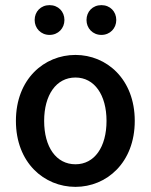

<svg xmlns="http://www.w3.org/2000/svg" viewBox="-20 -716 587 748"><path d="M115 -638C115 -606 139 -580 173 -580C207 -580 231 -606 231 -638C231 -671 207 -696 173 -696C139 -696 115 -671 115 -638ZM317 -638C317 -606 341 -580 375 -580C409 -580 433 -606 433 -638C433 -671 409 -696 375 -696C341 -696 317 -671 317 -638ZM42 -245C42 -82 152 12 274 12C395 12 505 -82 505 -245C505 -408 395 -502 274 -502C152 -502 42 -408 42 -245ZM395 -245C395 -143 348 -76 274 -76C199 -76 152 -143 152 -245C152 -346 199 -414 274 -414C348 -414 395 -346 395 -245Z"/></svg>

Font: Cambridge Sans Medium
Style: Regular
Weight: 500
Version: Version 2.020;PS 002.020;hotconv 1.0.88;makeotf.lib2.5.64775